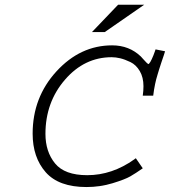

<svg xmlns="http://www.w3.org/2000/svg" viewBox="-20 -753 699 790"><path d="M620.1 -549.8 659.2 -542Q659.2 -541 654.3 -526.4Q651.4 -517.6 644 -496.1Q636.7 -474.6 635.3 -469.2Q633.8 -463.9 628.9 -448.2Q624 -432.6 622.6 -426.3Q621.1 -419.9 618.2 -407.2Q615.2 -394.5 613.8 -383.8Q612.3 -373 610.4 -359.4H567.4Q570.3 -379.9 570.3 -398.4Q570.3 -434.6 555.2 -460.4Q540 -486.3 516.6 -497.6Q493.2 -508.8 474.6 -513.2Q456.1 -517.6 439.5 -517.6Q327.1 -517.6 247.1 -424.8Q167 -332 167 -202.1Q167 -128.9 206.5 -80.6Q246.1 -32.2 338.9 -32.2Q441.4 -32.2 533.2 -97.7Q537.1 -101.6 539.1 -101.6L567.4 -60.5Q538.1 -40 516.1 -27.3Q494.1 -14.6 442.9 1Q391.6 16.6 335.9 16.6Q221.7 16.6 168 -44.4Q114.3 -105.5 114.3 -203.1Q114.3 -352.5 212.4 -459.5Q310.5 -566.4 441.4 -566.4Q511.7 -566.4 559.6 -520.5Q560.5 -519.5 568.4 -510.7Q576.2 -502 582.5 -495.6Q588.9 -489.3 589.8 -489.3Q596.7 -489.3 611.3 -525.4Q614.3 -533.2 616.7 -540Q619.1 -546.9 620.1 -549.8ZM573.2 -733.4 411.1 -621.1H358.4L465.8 -733.4Z"/></svg>

Font: Thabit-Oblique
Style: Oblique
Weight: 500
Designer: Regenerated by Nadim Shaikli
Foundry: MAK Alagha
Version: 0.01